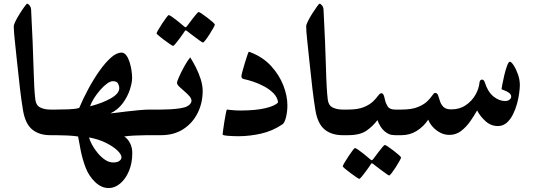

<svg xmlns="http://www.w3.org/2000/svg" viewBox="-20 -709 2814 1007"><path d="M299.3 -71.3Q299.3 -31.7 289.6 -15.9Q279.8 0 266.6 0H243.7Q185.1 0 148.7 -30Q112.3 -60.1 100.6 -130.9Q92.8 -177.2 84.7 -245.1Q76.7 -313 68.4 -393.6Q62 -456.1 57.1 -502Q52.2 -547.9 52.2 -570.3Q52.2 -580.1 62 -599.4Q71.8 -618.7 85 -639.4Q98.1 -660.2 108.9 -674.8Q119.6 -689.5 122.1 -689.5Q127.9 -689.5 135 -680.7Q142.1 -671.9 143.1 -659.2Q152.8 -473.1 155.8 -356.4Q158.7 -239.7 165.5 -185.5Q169.4 -155.8 191.7 -145Q213.9 -134.3 243.7 -134.3H266.6Q281.2 -134.3 290.3 -121.6Q299.3 -108.9 299.3 -71.3Z M854 -67.4Q854 -57.6 851.8 -41.5Q849.6 -25.4 842.3 -12.7Q835 0 818.4 0H793.5Q772.5 0 742.9 0.2Q713.4 0.5 683.3 2Q653.3 3.4 631.3 6.8Q648.9 17.1 661.4 40.5Q673.8 64 673.8 93.3Q673.8 147 656 188.7Q638.2 230.5 609.9 253.9Q581.5 277.3 550.3 277.3Q511.7 277.3 478.5 245.4Q445.3 213.4 428.7 168.9Q412.6 126.5 403.3 80.3Q394 34.2 389.6 6.8Q363.3 2.9 331.5 1.5Q299.8 0 271.5 0H248Q231.4 0 223.6 -12.7Q215.8 -25.4 213.6 -41.5Q211.4 -57.6 211.4 -67.4Q211.4 -77.6 213.6 -93.5Q215.8 -109.4 223.6 -121.8Q231.4 -134.3 248 -134.3H271.5Q304.7 -134.3 341.3 -135.7Q377.9 -137.2 395.5 -143.1Q416 -191.9 443.4 -242.7Q470.7 -293.5 501.2 -336.7Q531.7 -379.9 561.5 -406.5Q591.3 -433.1 617.2 -433.1Q631.8 -433.1 642.3 -418.9Q652.8 -404.8 659.7 -383.3Q666.5 -361.8 669.7 -339.4Q672.9 -316.9 672.9 -300.3Q672.9 -274.9 660.9 -238.3Q648.9 -201.7 623.8 -167.5Q598.6 -133.3 559.1 -114.3Q562 -114.3 585.9 -117.2Q609.9 -120.1 643.1 -124.3Q676.3 -128.4 709.7 -131.3Q743.2 -134.3 765.1 -134.3H818.4Q835 -134.3 842.3 -121.8Q849.6 -109.4 851.8 -93.5Q854 -77.6 854 -67.4ZM605.5 -246.6Q605.5 -258.8 599.1 -271Q592.8 -283.2 571.8 -283.2Q558.6 -283.2 541 -270.3Q523.4 -257.3 505.6 -237.1Q487.8 -216.8 473.4 -194.1Q459 -171.4 452.6 -151.4Q518.1 -168.5 561.8 -193.4Q605.5 -218.3 605.5 -246.6ZM617.2 116.7Q617.2 100.6 594.7 79.3Q572.3 58.1 533.7 39.3Q495.1 20.5 446.8 11.7Q450.7 27.8 462.6 49.8Q474.6 71.8 492.2 93.3Q509.8 114.7 530.8 128.9Q551.8 143.1 573.7 143.1Q596.2 143.1 606.7 134.5Q617.2 126 617.2 116.7Z M1043 -232.4Q1043 -169.4 1016.8 -116.7Q990.7 -64 941.9 -32Q893.1 0 824.2 0H797.9Q783.7 0 774.7 -14.2Q765.6 -28.3 765.6 -68.4Q765.6 -107.9 776.4 -121.1Q787.1 -134.3 797.9 -134.3H824.2Q844.7 -134.3 872.6 -135.7Q900.4 -137.2 925.3 -141.1Q950.2 -145 961.4 -151.4Q974.1 -158.2 979.2 -166.3Q984.4 -174.3 984.4 -179.7Q984.4 -192.4 972.9 -205.3Q961.4 -218.3 946.3 -231Q931.2 -243.7 919.7 -254.9Q908.2 -266.1 908.2 -275.4Q908.2 -280.8 918.9 -305.4Q929.7 -330.1 945.8 -359.4Q961.9 -388.7 977.5 -408.2Q992.2 -385.7 1007.3 -355.7Q1022.5 -325.7 1032.7 -293.5Q1043 -261.2 1043 -232.4ZM1106.9 -580.1Q1106.9 -576.7 1098.6 -561.8Q1090.3 -546.9 1079.1 -529.3Q1067.9 -511.7 1057.9 -498.8Q1047.9 -485.8 1044.4 -485.8Q1042 -485.8 1029.5 -494.6Q1017.1 -503.4 1001.5 -515.1Q985.8 -526.9 974.1 -535.9Q962.4 -544.9 961.4 -545.9Q956.5 -549.8 953.6 -549.8Q951.2 -549.8 947.8 -543.9Q947.3 -543 939.5 -531.5Q931.6 -520 920.7 -505.4Q909.7 -490.7 900.4 -479.5Q891.1 -468.3 887.2 -468.3Q885.3 -468.3 871.8 -477.3Q858.4 -486.3 842 -498.5Q825.7 -510.7 813.5 -521Q801.3 -531.2 801.3 -534.2Q801.3 -537.6 810.1 -552.7Q818.8 -567.9 830.6 -585.7Q842.3 -603.5 852.3 -616.7Q862.3 -629.9 864.7 -629.9Q869.1 -629.9 881.8 -621.1Q894.5 -612.3 908.9 -600.8Q923.3 -589.4 934.1 -580.1Q944.8 -570.8 945.8 -570.3Q951.2 -565.9 953.1 -565.9Q956.5 -565.9 961.4 -572.8Q962.4 -573.7 970.7 -585Q979 -596.2 989.7 -610.4Q1000.5 -624.5 1009.8 -635.3Q1019 -646 1021.5 -646Q1025.4 -646 1038.8 -637Q1052.2 -627.9 1068.1 -615.7Q1084 -603.5 1095.5 -593.3Q1106.9 -583 1106.9 -580.1Z M1487.3 -156.7Q1487.3 -122.6 1479.7 -93Q1472.2 -63.5 1460.9 -56.6Q1407.7 -21 1347.7 -7.8Q1287.6 5.4 1231.9 5.4Q1202.1 5.4 1174.8 3.2Q1147.5 1 1147.5 -3.9Q1147.5 -5.9 1150.1 -25.9Q1152.8 -45.9 1156.7 -71Q1160.6 -96.2 1164.6 -115.2Q1168.5 -134.3 1170.4 -134.3Q1173.8 -134.3 1194.1 -131.8Q1214.4 -129.4 1240.7 -129.4Q1321.8 -129.4 1373 -141.8Q1424.3 -154.3 1438.5 -172.4Q1435.1 -198.7 1414.8 -219.5Q1394.5 -240.2 1366 -255.6Q1337.4 -271 1307.9 -280.8Q1278.3 -290.5 1256.3 -294.9Q1246.1 -298.8 1246.1 -309.1Q1246.1 -314.5 1251.5 -334.7Q1256.8 -355 1264.2 -378.7Q1271.5 -402.3 1277.3 -419.7Q1283.2 -437 1284.7 -437Q1291.5 -437 1296.4 -433.6Q1359.4 -409.2 1401.9 -362.8Q1444.3 -316.4 1465.8 -261.7Q1487.3 -207 1487.3 -156.7Z M1833 -71.3Q1833 -31.7 1823.2 -15.9Q1813.5 0 1800.3 0H1777.3Q1718.8 0 1682.4 -30Q1646 -60.1 1634.3 -130.9Q1626.5 -177.2 1618.4 -245.1Q1610.4 -313 1602.1 -393.6Q1595.7 -456.1 1590.8 -502Q1585.9 -547.9 1585.9 -570.3Q1585.9 -580.1 1595.7 -599.4Q1605.5 -618.7 1618.7 -639.4Q1631.8 -660.2 1642.6 -674.8Q1653.3 -689.5 1655.8 -689.5Q1661.6 -689.5 1668.7 -680.7Q1675.8 -671.9 1676.8 -659.2Q1686.5 -473.1 1689.5 -356.4Q1692.4 -239.7 1699.2 -185.5Q1703.1 -155.8 1725.3 -145Q1747.6 -134.3 1777.3 -134.3H1800.3Q1814.9 -134.3 1824 -121.6Q1833 -108.9 1833 -71.3Z M2114.3 -68.4Q2114.3 -36.6 2108.6 -18.3Q2103 0 2078.1 0H2053.2Q2034.7 0 2022.2 -4.9Q2009.8 -9.8 1997.1 -20.5Q1986.3 -29.3 1976.3 -44.7Q1966.3 -60.1 1959.5 -79.1Q1936.5 -47.9 1902.6 -23.9Q1868.7 0 1805.2 0H1781.7Q1756.8 0 1751 -17.3Q1745.1 -34.7 1745.1 -68.4Q1745.1 -99.6 1751 -116.9Q1756.8 -134.3 1781.7 -134.3H1805.2Q1856.9 -134.3 1888.2 -147.2Q1919.4 -160.2 1936.8 -177.2Q1954.1 -194.3 1963.4 -207.3Q1972.7 -220.2 1980.5 -220.2Q1984.9 -220.2 1989.7 -214.4Q1994.6 -208.5 1999.5 -184.1Q2002.9 -167.5 2013.2 -150.9Q2023.4 -134.3 2053.2 -134.3H2078.1Q2103 -134.3 2108.6 -117.4Q2114.3 -100.6 2114.3 -68.4ZM2083.5 117.2Q2083.5 120.6 2075.2 135.5Q2066.9 150.4 2055.7 168Q2044.4 185.5 2034.4 198.5Q2024.4 211.4 2021 211.4Q2018.6 211.4 2006.1 202.6Q1993.7 193.8 1978 182.1Q1962.4 170.4 1950.7 161.4Q1939 152.3 1938 151.4Q1933.1 147.5 1930.2 147.5Q1927.7 147.5 1924.3 153.3Q1923.8 154.3 1916 165.8Q1908.2 177.2 1897.2 191.9Q1886.2 206.5 1877 217.8Q1867.7 229 1863.8 229Q1861.8 229 1848.4 220Q1835 210.9 1818.6 198.7Q1802.2 186.5 1790 176.3Q1777.8 166 1777.8 163.1Q1777.8 159.7 1786.6 144.5Q1795.4 129.4 1807.1 111.6Q1818.8 93.8 1828.9 80.6Q1838.9 67.4 1841.3 67.4Q1845.7 67.4 1858.4 76.2Q1871.1 85 1885.5 96.4Q1899.9 107.9 1910.6 117.2Q1921.4 126.5 1922.4 127Q1927.7 131.3 1929.7 131.3Q1933.1 131.3 1938 124.5Q1939 123.5 1947.3 112.3Q1955.6 101.1 1966.3 86.9Q1977.1 72.8 1986.3 62Q1995.6 51.3 1998 51.3Q2002 51.3 2015.4 60.3Q2028.8 69.3 2044.7 81.5Q2060.5 93.8 2072 104Q2083.5 114.3 2083.5 117.2Z M2706.5 -263.2Q2706.5 -247.6 2703.1 -221.2Q2699.7 -194.8 2691.7 -165Q2683.6 -135.3 2670.2 -108.6Q2656.7 -82 2637.5 -64.9Q2618.2 -47.9 2591.3 -47.9Q2554.7 -47.9 2526.4 -73.5Q2498 -99.1 2482.4 -129.9Q2467.8 -103.5 2447 -73.7Q2426.3 -43.9 2399.2 -22.7Q2372.1 -1.5 2337.4 -1.5Q2310.5 -1.5 2287.6 -13.9Q2264.6 -26.4 2248.5 -44.9Q2232.4 -63.5 2226.1 -81.5Q2201.2 -44.4 2165.3 -22.2Q2129.4 0 2085.4 0H2062Q2045.4 0 2037.6 -12.7Q2029.8 -25.4 2027.6 -41.5Q2025.4 -57.6 2025.4 -67.4Q2025.4 -77.6 2027.6 -93.5Q2029.8 -109.4 2037.6 -121.8Q2045.4 -134.3 2062 -134.3H2085.4Q2139.2 -134.3 2171.4 -147.5Q2203.6 -160.6 2221.2 -178Q2238.8 -195.3 2247.3 -208.5Q2255.9 -221.7 2261.7 -221.7Q2273.4 -221.7 2277.8 -208.7Q2282.2 -195.8 2287.6 -178.5Q2293 -161.1 2305.9 -148.2Q2318.8 -135.3 2347.2 -135.3Q2390.6 -135.3 2422.6 -157Q2454.6 -178.7 2473.4 -211.4Q2492.2 -244.1 2495.1 -277.8Q2496.1 -283.2 2499 -287.4Q2502 -291.5 2509.3 -291.5Q2518.1 -291.5 2523.4 -274.9Q2538.6 -227.1 2568.1 -203.1Q2597.7 -179.2 2628.9 -179.2Q2643.6 -179.2 2652.3 -186.3Q2661.1 -193.4 2661.1 -202.1Q2661.1 -214.8 2648.4 -223.1Q2635.7 -231.4 2623 -235.8Q2610.4 -240.2 2610.4 -241.7Q2610.4 -244.1 2614.5 -266.1Q2618.7 -288.1 2625.2 -315.7Q2631.8 -343.3 2639.6 -364.3Q2647.5 -385.3 2654.3 -385.3Q2661.6 -385.3 2674.1 -366.2Q2686.5 -347.2 2696.5 -319.1Q2706.5 -291 2706.5 -263.2Z"/></svg>

Font: Scheherazade New
Style: Bold
Weight: 700
Designer: SIL International
Foundry: SIL International
Version: Version 4.000